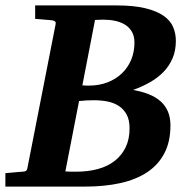

<svg xmlns="http://www.w3.org/2000/svg" viewBox="-35 -691 704 711"><path d="M616.2 -540Q616.2 -503.4 604 -475.1Q591.8 -446.8 570.6 -424.8Q549.3 -402.8 520.5 -386.5Q491.7 -370.1 458 -357.9Q490.7 -352.1 516.4 -341.8Q542 -331.5 559.8 -315.7Q577.6 -299.8 586.9 -277.8Q596.2 -255.9 596.2 -226.1Q596.2 -166.5 573.7 -123.5Q551.3 -80.6 510 -53.2Q468.8 -25.9 410.4 -12.9Q352.1 0 279.8 0H-15.1V-49.8Q-2.9 -50.8 8.3 -51.8Q19.5 -52.7 28.3 -53.7Q38.6 -54.7 47.9 -55.2Q56.2 -55.2 60.8 -57.9Q65.4 -60.5 66.9 -70.8L170.9 -601.1Q172.4 -609.4 168.2 -612.3Q164.1 -615.2 154.8 -616.2Q146 -616.7 136.2 -617.7Q127.9 -618.7 117.2 -619.4Q106.4 -620.1 95.2 -621.1V-670.9H397Q460.4 -670.9 502.7 -660.6Q544.9 -650.4 570.3 -632.8Q595.7 -615.2 606 -591.3Q616.2 -567.4 616.2 -540ZM444.8 -215.8Q444.8 -246.6 434.1 -266.6Q423.3 -286.6 405 -298.6Q386.7 -310.5 363 -315.2Q339.4 -319.8 313 -319.8Q286.1 -319.8 257.8 -316.9L207 -56.2Q217.8 -55.2 228.5 -55.2H247.1Q291.5 -55.2 327.9 -65.2Q364.3 -75.2 390.1 -95.5Q416 -115.7 430.4 -145.8Q444.8 -175.8 444.8 -215.8ZM462.9 -533.2Q462.9 -557.1 453.4 -573.5Q443.8 -589.8 428 -599.6Q412.1 -609.4 391.4 -613.8Q370.6 -618.2 348.1 -618.2Q339.8 -618.2 331.8 -617.7Q323.7 -617.2 316.9 -617.2L270 -375Q278.3 -374 285.2 -374H294.9Q332 -374 363 -386Q394 -397.9 416.3 -419.2Q438.5 -440.4 450.7 -469.5Q462.9 -498.5 462.9 -533.2Z"/></svg>

Font: Charis SIL Viet
Style: Bold Italic
Weight: 700
Italic angle: -11°
Foundry: SIL International
Version: Version 5.000